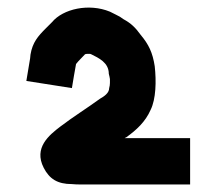

<svg xmlns="http://www.w3.org/2000/svg" viewBox="-20 -744 575 510"><path d="M171 -510C174.8 -531.2 177.8 -553.2 182 -574C188.6 -582.8 199.8 -592.9 206 -600C208.7 -600.7 211 -601 213 -601H219C220.3 -600.3 221.3 -600 222 -600C241.8 -590.1 269 -578 269 -548C270.3 -543.3 271.3 -538.7 272 -534V-523.5C272 -519.2 271.3 -514.7 270 -510C270 -496.4 255.5 -487.4 246 -482C210.5 -456.2 174.9 -434.2 140.5 -408C110.3 -385 69 -351.5 96 -298.5C111.1 -268.8 132.7 -255 171 -255C178.3 -254.3 185.7 -254 193 -254H485V-377H311C311.7 -377.7 313 -378.3 315 -379C342.2 -398.4 366.2 -420.5 380 -452C394.4 -480.9 395.4 -528.5 391 -568C385.4 -604.7 374.7 -626.2 354 -651C339.5 -671.1 328 -682.1 308 -693C302 -697.7 295.3 -701.7 288 -705L272 -713C216.4 -735.9 147.4 -720.6 118 -685L102 -669C80.8 -647.8 66.4 -631.4 61 -599L60 -589L50 -529Z"/></svg>

Font: Tape
Style: Regular
Weight: 500
Foundry: Cannot Into Space Fonts
Version: Version 0.97